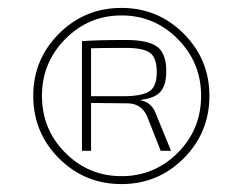

<svg xmlns="http://www.w3.org/2000/svg" viewBox="-20 -721 614 485"><path d="M287 -701Q379 -701 444 -636Q509 -571 509 -479Q509 -386 444 -321Q379 -256 287 -256Q194 -256 129 -321Q64 -386 64 -479Q64 -571 129 -636Q194 -701 287 -701ZM488 -479Q488 -563 429 -622.5Q370 -682 287 -682Q204 -682 145 -622.5Q86 -563 86 -479Q86 -394 145 -335Q204 -276 287 -276Q370 -276 429 -335Q488 -394 488 -479ZM337 -469V-467Q365 -462 376 -428L412 -340H386L352 -426Q338 -460 301 -460Q278 -460 247.5 -460.5Q217 -461 210 -461V-340H187V-617Q222 -620 298 -620Q354 -620 377 -603Q400 -586 400 -541Q400 -506 385.5 -489.5Q371 -473 337 -469ZM210 -478H298Q342 -479 359 -491.5Q376 -504 376 -539Q376 -575 359 -587.5Q342 -600 298 -600Q230 -600 210 -599Z"/></svg>

Font: Exo 2.0 Extra Light
Style: Regular
Weight: 250
Designer: Natanael Gama
Version: Version 1.001;PS 001.001;hotconv 1.0.70;makeotf.lib2.5.58329